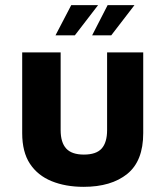

<svg xmlns="http://www.w3.org/2000/svg" viewBox="-20 -709 641 744"><path d="M304 15Q234 15 180 -7Q126 -29 96 -74.5Q66 -120 66 -193V-506H215V-205Q215 -157 236.5 -133.5Q258 -110 305 -110Q353 -110 374 -133.5Q395 -157 395 -205V-506H535V-193Q535 -85 473 -35Q411 15 304 15ZM337 -572 397 -689H501L411 -572ZM195 -572 256 -689H360L270 -572Z"/></svg>

Font: Maven Pro
Style: Bold
Weight: 700
Designer: Joe Prince
Foundry: Joe Prince
Version: Version 2.103